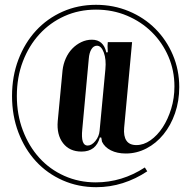

<svg xmlns="http://www.w3.org/2000/svg" viewBox="-20 -624 795 798"><path d="M395 -53Q379 6 319 6Q269 6 242 -29Q215 -64 220 -121L240 -332Q243 -358 253.5 -381.5Q264 -405 280.5 -422Q297 -439 318 -449Q339 -459 362 -459Q410 -459 422 -406L428 -407L427 -433L428 -449H529L496 -93Q493 -58 505.5 -39.5Q518 -21 547 -21Q577 -21 605.5 -41Q634 -61 656 -94.5Q678 -128 691.5 -172Q705 -216 705 -265Q705 -331 680 -389Q655 -447 611 -490.5Q567 -534 507.5 -559Q448 -584 379 -584Q308 -584 248 -557Q188 -530 144 -482Q100 -434 75 -368.5Q50 -303 50 -225Q50 -148 75 -82Q100 -16 143.5 32Q187 80 247.5 107Q308 134 378 134Q487 134 582 72L592 88Q544 120 490.5 137Q437 154 380 154Q305 154 240.5 125.5Q176 97 129.5 46.5Q83 -4 56.5 -73.5Q30 -143 30 -225Q30 -307 56.5 -376.5Q83 -446 129.5 -496.5Q176 -547 240 -575.5Q304 -604 379 -604Q452 -604 515.5 -577.5Q579 -551 625.5 -504.5Q672 -458 698.5 -395.5Q725 -333 725 -262Q725 -204 707.5 -153.5Q690 -103 659.5 -65.5Q629 -28 588.5 -7Q548 14 503 14Q467 14 441 1Q415 -12 404 -35L401 -52ZM322 -87Q315 -19 344 -19Q361 -19 376.5 -38Q392 -57 394 -81L418 -336Q422 -377 411.5 -405.5Q401 -434 383 -434Q369 -434 360 -419.5Q351 -405 349 -380Z"/></svg>

Font: Moniqa Extra Bold Narrow Heading
Style: Regular
Weight: 800
Width: 4
Designer: Rajesh Rajput
Foundry: Rajesh Rajput
Version: Version 1.000;December 15, 2022;FontCreator 14.0.0.2794 32-b